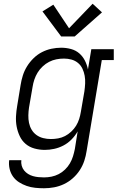

<svg xmlns="http://www.w3.org/2000/svg" viewBox="-20 -793 640 1026"><path d="M215 213Q191 213 167.5 210.5Q144 208 122.5 200.5Q101 193 82 181Q63 169 50 151Q37 133 31.5 110Q26 87 29 63H94Q92 78 96 92.5Q100 107 109 118Q118 129 130 136.5Q142 144 156 148Q170 152 185 153.5Q200 155 215 155Q235 155 255 151Q275 147 293.5 137.5Q312 128 327.5 113Q343 98 353.5 80Q364 62 370 42.5Q376 23 380 3L395 -91Q382 -68 362.5 -48Q343 -28 319 -15.5Q295 -3 269.5 2.5Q244 8 219 8Q191 8 164 0.5Q137 -7 117 -24Q97 -41 85.5 -65.5Q74 -90 69 -116.5Q64 -143 65.5 -171.5Q67 -200 72 -228L90 -338Q94 -364 102 -389.5Q110 -415 124.5 -438.5Q139 -462 159.5 -482Q180 -502 204.5 -514.5Q229 -527 255 -532.5Q281 -538 307 -538Q334 -538 359.5 -531Q385 -524 403.5 -508Q422 -492 433.5 -469.5Q445 -447 450 -422L468 -530H588V-472H524L443 13Q439 40 430.5 66Q422 92 406.5 116Q391 140 369 159.5Q347 179 321.5 191Q296 203 269 208Q242 213 215 213ZM252 -50Q271 -50 290.5 -53.5Q310 -57 327.5 -66Q345 -75 360.5 -89.5Q376 -104 386.5 -121Q397 -138 403 -157Q409 -176 412 -195L431 -305Q434 -326 435 -347Q436 -368 432.5 -388Q429 -408 420.5 -426Q412 -444 397 -456.5Q382 -469 362.5 -474.5Q343 -480 322 -480Q301 -480 281 -476Q261 -472 242.5 -462.5Q224 -453 208 -438Q192 -423 181 -405Q170 -387 163.5 -367.5Q157 -348 154 -328L135 -218Q132 -198 131.5 -177Q131 -156 135 -136.5Q139 -117 149 -100Q159 -83 175 -71.5Q191 -60 211 -55Q231 -50 252 -50ZM307 -598 207 -732 265 -768 349 -642 475 -773 525 -727 379 -598Z"/></svg>

Font: Iosevka Curly Slab LtEx
Style: Italic
Weight: 300
Width: 7
Italic angle: -9°
Monospace: yes
Designer: Belleve Invis
Foundry: Belleve Invis
Version: Version 11.1.0; ttfautohint (v1.8.3)